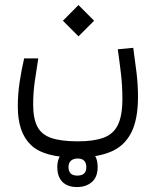

<svg xmlns="http://www.w3.org/2000/svg" viewBox="-20 -464 626 769"><path d="M285.6 167Q156.2 167 103.8 116.7Q51.3 66.4 51.3 -37.1Q51.3 -85.9 58.6 -135Q65.9 -184.1 76.7 -230H133.3Q126.5 -186 119.6 -140.1Q112.8 -94.2 112.8 -45.4Q112.8 11.2 129.9 43.5Q147 75.7 186.3 88.9Q225.6 102.1 291.5 102.1Q355.5 102.1 394.8 87.6Q434.1 73.2 452.1 36.4Q470.2 -0.5 470.2 -67.9Q470.2 -119.6 464.6 -167.7Q459 -215.8 451.7 -266.6L513.7 -272.5Q520.5 -225.1 526.6 -174.8Q532.7 -124.5 532.7 -76.7Q532.7 15.6 504.9 68.8Q477.1 122.1 422.1 144.5Q367.2 167 285.6 167ZM294.4 -318.4 231.9 -380.9 294.4 -443.8 356.9 -380.9ZM288.6 285.2Q250.5 285.2 230 264.4Q209.5 243.7 209.5 205.1Q209.5 167 232.7 146Q255.9 125 291 125Q326.7 125 348.9 145.3Q371.1 165.5 371.1 205.1Q371.1 245.1 347.9 265.1Q324.7 285.2 288.6 285.2ZM289.6 239.3Q325.7 239.3 325.7 206.1Q325.7 170.9 291 170.9Q274.4 170.9 264.4 179.4Q254.4 188 254.4 205.1Q254.4 239.3 289.6 239.3Z"/></svg>

Font: CaskaydiaMono NF Light
Style: Regular
Weight: 300
Designer: Aaron Bell
Foundry: Saja Typeworks
Version: Version 2111.001; ttfautohint (v1.8.4);Nerd Fonts 3.1.1